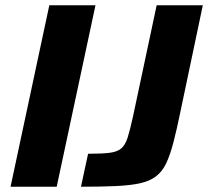

<svg xmlns="http://www.w3.org/2000/svg" viewBox="-20 -708 789 728"><path d="M20 0 167 -688H342L195 0ZM287 0 314 -125Q365 -125 394.5 -128.5Q424 -132 439.5 -145Q455 -158 464 -186.5Q473 -215 484 -265L574 -688H749L664 -284Q650 -216 637.5 -168Q625 -120 610 -88.5Q595 -57 571 -39Q547 -21 510.5 -13Q474 -5 419.5 -2.5Q365 0 287 0Z"/></svg>

Font: Saira Thin
Style: Bold Italic
Weight: 700
Italic angle: -12°
Version: Version 1.101